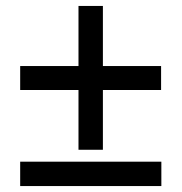

<svg xmlns="http://www.w3.org/2000/svg" viewBox="-20 -626 612 646"><path d="M326.2 -606H244.1V-403.8H47.9V-323.2H244.1V-122.1H326.2V-323.2H522V-403.8H326.2ZM522.9 0V-82H47.9V0Z"/></svg>

Font: Noto Reveo Sans
Style: Regular
Weight: 500
Designer: Monotype Design Team
Foundry: Monotype Imaging Inc.
Version: Version 2.007